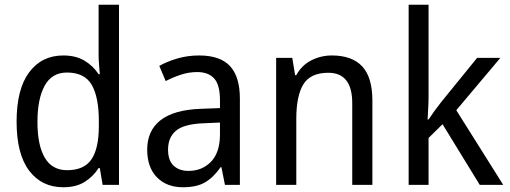

<svg xmlns="http://www.w3.org/2000/svg" viewBox="-20 -780 2151 810"><path d="M247 10Q156 10 103 -60Q50 -130 50 -267Q50 -404 103 -475Q156 -546 247 -546Q300 -546 336.5 -524Q373 -502 396 -467H401Q400 -484 398 -506.5Q396 -529 396 -545V-760H482V0H413L401 -71H396Q373 -35 337 -12.5Q301 10 247 10ZM263 -62Q335 -62 366 -108Q397 -154 397 -248V-269Q397 -370 367 -422Q337 -474 262 -474Q199 -474 168.5 -418.5Q138 -363 138 -266Q138 -167 169 -114.5Q200 -62 263 -62Z M820 -546Q909 -546 950.5 -501Q992 -456 992 -364V0H929L914 -75H911Q881 -32 845.5 -11Q810 10 752 10Q683 10 642 -32Q601 -74 601 -149Q601 -229 657.5 -273Q714 -317 828 -321L908 -324V-357Q908 -422 883.5 -449Q859 -476 812 -476Q777 -476 743.5 -465Q710 -454 679 -438L652 -502Q686 -521 729 -533.5Q772 -546 820 -546ZM840 -260Q757 -257 723 -229Q689 -201 689 -149Q689 -103 712.5 -81Q736 -59 775 -59Q833 -59 870.5 -98Q908 -137 908 -213V-263Z M1380 -546Q1465 -546 1508 -500Q1551 -454 1551 -355V0H1466V-345Q1466 -473 1365 -473Q1290 -473 1260 -424.5Q1230 -376 1230 -278V0H1145V-536H1213L1225 -463H1230Q1253 -505 1293.5 -525.5Q1334 -546 1380 -546Z M1788 -370Q1788 -350 1786.5 -324Q1785 -298 1784 -276H1788Q1797 -290 1813 -312Q1829 -334 1841 -349L1993 -536H2091L1905 -315L2103 0H2004L1847 -256L1788 -198V0H1704V-760H1788Z"/></svg>

Font: Noto Sans Myanmar SemiCondensed
Style: Regular
Weight: 400
Width: 4
Designer: Monotype Design Team
Foundry: Monotype Imaging Inc.
Version: Version 2.107; ttfautohint (v1.8.4.7-5d5b)